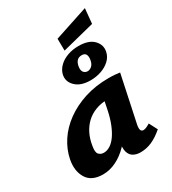

<svg xmlns="http://www.w3.org/2000/svg" viewBox="-200 -928 934 1044"><g transform="rotate(-30 267.5 -406.5)"><path d="M136 10Q64 10 35.5 -37Q7 -84 20 -151Q31 -207 64 -257.5Q97 -308 150 -346.5Q203 -385 271.5 -407Q340 -429 421 -429Q446 -429 462 -427.5Q478 -426 492 -424L430 -131Q422 -89 446 -89Q454 -89 464.5 -93.5Q475 -98 488 -106L515 -54Q478 -22 443.5 -7Q409 8 372 8Q347 8 328 -2.5Q309 -13 302 -37.5Q295 -62 304 -103L334 -246L403 -277Q388 -211 360 -158Q332 -105 296 -67.5Q260 -30 219 -10Q178 10 136 10ZM198 -90Q219 -90 239 -103Q259 -116 276 -140.5Q293 -165 307 -200Q321 -235 330 -278L350 -377L406 -327Q396 -331 386 -331.5Q376 -332 366 -332Q320 -332 284.5 -318.5Q249 -305 224 -281Q199 -257 183.5 -225Q168 -193 162 -154Q155 -117 166.5 -103.5Q178 -90 198 -90ZM332 -467Q271 -467 239 -498.5Q207 -530 217 -572Q224 -598 245 -618.5Q266 -639 298 -650.5Q330 -662 367 -662Q432 -662 462 -630Q492 -598 482 -557Q476 -530 454 -509.5Q432 -489 400 -478Q368 -467 332 -467ZM343 -518Q357 -518 369.5 -529Q382 -540 386 -563Q390 -584 383.5 -597Q377 -610 358 -610Q339 -610 328 -599Q317 -588 313 -566Q309 -541 318.5 -529.5Q328 -518 343 -518ZM290 -678 289 -753 501 -823 492 -729Z"/></g></svg>

Font: Ysabeau ExtraBold
Style: Italic
Weight: 800
Italic angle: -12°
Designer: Christian Thalmann (Catharsis Fonts)
Version: Version 2.002